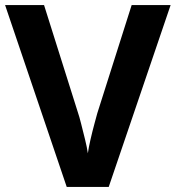

<svg xmlns="http://www.w3.org/2000/svg" viewBox="-20 -734 690 754"><path d="M650 -714 407 0H242L0 -714H153L287 -289Q291 -278 298.5 -248.5Q306 -219 314 -186.5Q322 -154 325 -132Q328 -154 335.5 -186.5Q343 -219 351 -248.5Q359 -278 362 -289L497 -714Z"/></svg>

Font: Noto Sans Kayah Li
Style: Bold
Weight: 700
Designer: Monotype Design Team, Sérgio Martins
Foundry: Monotype Imaging Inc.
Version: Version 2.002; ttfautohint (v1.8.4.7-5d5b)